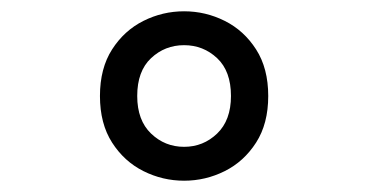

<svg xmlns="http://www.w3.org/2000/svg" viewBox="-20 -726 652 340"><path d="M306 -406Q268 -406 234 -423Q200 -440 178.5 -473.5Q157 -507 157 -556Q157 -605 178.5 -638.5Q200 -672 234 -689Q268 -706 306 -706Q344 -706 378 -689Q412 -672 433.5 -638.5Q455 -605 455 -556Q455 -507 433.5 -473.5Q412 -440 378 -423Q344 -406 306 -406ZM306 -466Q340 -466 364.5 -489.5Q389 -513 389 -556Q389 -600 364.5 -623Q340 -646 306 -646Q272 -646 247.5 -623Q223 -600 223 -556Q223 -513 247.5 -489.5Q272 -466 306 -466Z"/></svg>

Font: Space Mono
Style: Regular
Weight: 400
Monospace: yes
Designer: Colophon Foundry + Benjamin Critton
Foundry: Colophon Foundry & Benjamin Critton
Version: Version 1.003; ttfautohint (v1.8.4.7-5d5b)